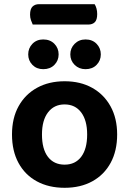

<svg xmlns="http://www.w3.org/2000/svg" viewBox="-20 -879 615 914"><path d="M400.2 -762.1H135.8Q131.8 -770.1 127.5 -782.7Q123.1 -795.3 123.1 -808.9Q123.1 -836.4 134.9 -847.8Q146.7 -859.1 165.7 -859.1H430.4Q436 -850.8 439.4 -838.3Q442.7 -825.9 442.7 -812.1Q442.7 -784.7 431.4 -773.4Q420 -762.1 400.2 -762.1ZM537.7 -238.9Q537.7 -161 506.8 -104Q476 -47.1 419.8 -16.1Q363.6 15 287.6 15Q211.9 15 155.5 -15.7Q99.1 -46.3 68.1 -103.3Q37.1 -160.3 37.1 -238.9Q37.1 -316.9 68.6 -373.5Q100.1 -430.2 156.5 -461.2Q213 -492.2 287.8 -492.2Q362.7 -492.2 418.8 -460.9Q474.9 -429.6 506.3 -372.7Q537.7 -315.9 537.7 -238.9ZM287.4 -381.9Q237.7 -381.9 208.8 -344.3Q179.8 -306.7 179.8 -238.9Q179.8 -169.4 208.2 -132.3Q236.7 -95.2 287.6 -95.2Q338.4 -95.2 366.7 -132.8Q394.9 -170.4 394.9 -238.9Q394.9 -306.1 366.4 -344Q337.8 -381.9 287.4 -381.9ZM259.1 -620.1Q259.1 -590.6 238.9 -570.1Q218.6 -549.7 185.8 -549.7Q154.5 -549.7 134.4 -570.1Q114.3 -590.6 114.3 -620.1Q114.3 -649.8 134.4 -670.5Q154.5 -691.2 185.8 -691.2Q218.6 -691.2 238.9 -670.5Q259.1 -649.8 259.1 -620.1ZM459.9 -620.1Q459.9 -590.6 439.7 -570.1Q419.6 -549.7 387.1 -549.7Q356.2 -549.7 335.4 -570.1Q314.7 -590.6 314.7 -620.1Q314.7 -649.8 335.4 -670.5Q356.2 -691.2 387.1 -691.2Q419.6 -691.2 439.7 -670.5Q459.9 -649.8 459.9 -620.1Z"/></svg>

Font: Baloo Tammudu 2
Style: Regular
Weight: 400
Designer: Maithili Shingre, Omkar Shende and Ek Type
Foundry: Ek Type
Version: Version 1.700